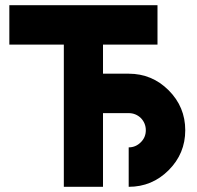

<svg xmlns="http://www.w3.org/2000/svg" viewBox="-20 -720 758 740"><path d="M16 -700V-548H226V0H377V-284H476Q503 -284 523 -265Q542 -245 542 -218Q542 -191 523 -172Q503 -152 476 -152V0Q566 0 630 -64Q694 -128 694 -218Q694 -308 630 -372Q566 -436 476 -436H377V-548H587V-700Z"/></svg>

Font: Unageo
Style: ExtraBold
Weight: 800
Designer: Richard Sepsi
Foundry: Richard Sepsi
Version: Version 2.000